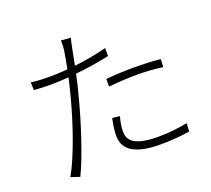

<svg xmlns="http://www.w3.org/2000/svg" viewBox="-134 -957 1268 1155"><g transform="rotate(-20 500.0 -379.5)"><path d="M540 -474V-425C601 -431 662 -435 720 -435C778 -435 835 -431 887 -424L889 -474C837 -480 776 -482 717 -482C654 -482 591 -479 540 -474ZM541 -236 493 -241C484 -197 479 -166 479 -132C479 -34 562 8 713 8C782 8 848 2 901 -6L903 -59C847 -47 779 -40 714 -40C551 -40 526 -93 526 -142C526 -170 531 -201 541 -236ZM223 -603C189 -603 151 -604 106 -610L108 -560C145 -557 180 -556 221 -556C254 -556 290 -558 330 -561C320 -519 310 -475 300 -439C263 -297 196 -98 135 7L192 26C243 -77 311 -285 347 -429C360 -474 371 -521 380 -566C452 -573 528 -585 597 -600V-651C532 -634 460 -621 390 -613L409 -710C413 -728 419 -761 425 -780L363 -785C364 -766 363 -736 359 -714C356 -692 349 -653 340 -608C297 -605 258 -603 223 -603Z"/></g></svg>

Font: Noto Sans KR Light
Style: Regular
Weight: 300
Designer: Ryoko NISHIZUKA 西塚涼子 (kana, bopomofo & ideographs); Paul D. Hunt (Latin, Greek & Cyrillic); Sandoll Communications 산돌커뮤니
Foundry: Adobe
Version: Version 2.004;hotconv 1.0.118;makeotfexe 2.5.65603